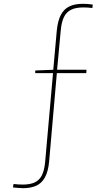

<svg xmlns="http://www.w3.org/2000/svg" viewBox="-20 -788 570 1008"><path d="M102 200Q88 200 75 198.5Q62 197 48 196L51 178Q78 181 99 181Q138 181 162.5 169.5Q187 158 200 132Q213 106 217 62L259 -411L267 -404H165V-418L267 -422L259 -414L278 -626Q283 -678 299 -709Q315 -740 343.5 -754Q372 -768 414 -768Q428 -768 441 -767Q454 -766 467 -764L465 -746Q440 -749 418 -749Q378 -749 353.5 -737Q329 -725 316 -699Q303 -673 299 -629L279 -414L273 -422H434L433 -404H273L279 -411L238 59Q233 114 215 145Q197 176 168 188Q139 200 102 200Z"/></svg>

Font: Bitter Thin
Style: Regular
Weight: 100
Designer: Sol Matas, and Bitter project Authors
Foundry: Sol Matas
Version: Version 2.002